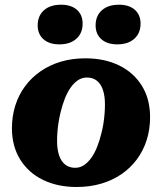

<svg xmlns="http://www.w3.org/2000/svg" viewBox="-20 -764 673 798"><path d="M226.4 -579.6Q271.6 -579.6 297.5 -603Q323.4 -626.4 323.4 -665.8Q323.4 -702.2 299.6 -723.3Q275.8 -744.4 233.6 -744.4Q188.4 -744.4 162.5 -721.2Q136.6 -698 136.6 -658.6Q136.6 -622.2 160.7 -600.9Q184.8 -579.6 226.4 -579.6ZM467.2 -579.6Q512.4 -579.6 538.3 -603Q564.2 -626.4 564.2 -665.8Q564.2 -702.2 540.4 -723.3Q516.6 -744.4 474.4 -744.4Q429.2 -744.4 403.3 -721.2Q377.4 -698 377.4 -658.6Q377.4 -622.2 401.5 -600.9Q425.6 -579.6 467.2 -579.6ZM400.8 -207.8Q406.4 -228.4 409.7 -249.6Q413 -270.8 414.6 -291.1Q416.2 -311.4 416.2 -330Q416.2 -365.6 407.7 -390.5Q399.2 -415.4 382.6 -428.6Q366 -441.8 341 -441.8Q320.4 -441.8 303.6 -430.3Q286.8 -418.8 273.2 -399.4Q259.6 -380 249.6 -354.4Q239.6 -328.8 232.6 -300.6Q227.4 -280 223.9 -258.8Q220.4 -237.6 218.8 -217.3Q217.2 -197 217.2 -178.4Q217.2 -142.8 225.7 -117.9Q234.2 -93 251.1 -79.8Q268 -66.6 292.4 -66.6Q313 -66.6 329.8 -78.1Q346.6 -89.6 360.2 -109Q373.8 -128.4 383.8 -154Q393.8 -179.6 400.8 -207.8ZM29.6 -230.8Q29.6 -281.2 43.7 -325.7Q57.8 -370.2 84.6 -406.1Q111.4 -442 149 -468Q186.6 -494 233.4 -507.8Q280.2 -521.6 334.8 -521.6Q415 -521.6 475.4 -491.9Q535.8 -462.2 569.8 -407.3Q603.8 -352.4 603.8 -276.8Q603.8 -226.4 589.7 -182.1Q575.6 -137.8 549.1 -101.9Q522.6 -66 485 -40.2Q447.4 -14.4 400.3 -0.6Q353.2 13.2 298.6 13.2Q219.4 13.2 158.8 -16.3Q98.2 -45.8 63.9 -101Q29.6 -156.2 29.6 -230.8Z"/></svg>

Font: Roboto Serif 20pt
Style: Italic
Weight: 400
Italic angle: -10°
Designer: Greg Gazdowicz
Foundry: Commercial Type
Version: Version 1.008